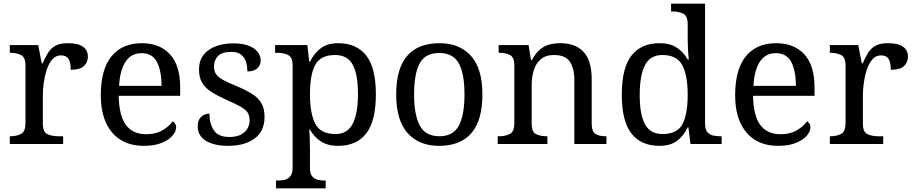

<svg xmlns="http://www.w3.org/2000/svg" viewBox="-20 -780 4953 1040"><path d="M33 0V-42H36Q70 -42 94 -54.5Q118 -67 118 -114V-426Q118 -470 93.5 -482Q69 -494 36 -494H33V-536H187L206 -437H211Q224 -467 239 -492Q254 -517 279 -531.5Q304 -546 348 -546Q403 -546 429.5 -527Q456 -508 456 -473Q456 -442 434.5 -422Q413 -402 363 -402Q363 -443 351 -461.5Q339 -480 310 -480Q282 -480 263 -458Q244 -436 233 -402Q222 -368 217 -331.5Q212 -295 212 -266V-109Q212 -65 236.5 -53.5Q261 -42 294 -42H322V0Z M758 10Q649 10 587.5 -62Q526 -134 526 -264Q526 -404 584 -475Q642 -546 748 -546Q845 -546 900.5 -486Q956 -426 956 -307V-261H623Q625 -152 662.5 -102.5Q700 -53 772 -53Q824 -53 860.5 -74.5Q897 -96 915 -123Q922 -120 928 -111Q934 -102 934 -89Q934 -69 915 -46Q896 -23 857 -6.5Q818 10 758 10ZM855 -315Q855 -395 830.5 -443.5Q806 -492 746 -492Q691 -492 660.5 -446.5Q630 -401 625 -315Z M1216 10Q1141 10 1096 -17Q1051 -44 1051 -96Q1051 -123 1062 -138Q1073 -153 1087.5 -159Q1102 -165 1114 -165Q1114 -113 1137.5 -75.5Q1161 -38 1222 -38Q1275 -38 1303.5 -63.5Q1332 -89 1332 -129Q1332 -154 1321.5 -170Q1311 -186 1284.5 -201.5Q1258 -217 1209 -238Q1158 -261 1124.5 -282.5Q1091 -304 1074.5 -332.5Q1058 -361 1058 -404Q1058 -472 1109.5 -508.5Q1161 -545 1246 -545Q1294 -545 1326.5 -532.5Q1359 -520 1375.5 -499Q1392 -478 1392 -453Q1392 -426 1373.5 -409.5Q1355 -393 1320 -393Q1320 -443 1299 -471Q1278 -499 1234 -499Q1183 -499 1161 -476.5Q1139 -454 1139 -419Q1139 -394 1151.5 -377Q1164 -360 1191.5 -345.5Q1219 -331 1263 -313Q1316 -291 1349 -269Q1382 -247 1397.5 -218Q1413 -189 1413 -147Q1413 -69 1359 -29.5Q1305 10 1216 10Z M1475 240V198H1483Q1506 198 1524.5 193Q1543 188 1554 172.5Q1565 157 1565 126V-426Q1565 -470 1540.5 -482Q1516 -494 1483 -494H1470V-536H1645L1655 -446H1659Q1682 -492 1718 -519Q1754 -546 1812 -546Q1911 -546 1963.5 -479.5Q2016 -413 2016 -269Q2016 -124 1963.5 -57Q1911 10 1812 10Q1754 10 1717.5 -14.5Q1681 -39 1659 -78H1655Q1657 -59 1657.5 -37.5Q1658 -16 1658.5 3Q1659 22 1659 35V131Q1659 160 1670.5 174.5Q1682 189 1700.5 193.5Q1719 198 1741 198H1744V240ZM1796 -54Q1862 -54 1890.5 -109.5Q1919 -165 1919 -270Q1919 -377 1890.5 -429.5Q1862 -482 1795 -482Q1717 -482 1688 -429.5Q1659 -377 1659 -269Q1659 -165 1688 -109.5Q1717 -54 1796 -54Z M2358 10Q2250 10 2188 -59Q2126 -128 2126 -269Q2126 -409 2185.5 -477.5Q2245 -546 2361 -546Q2469 -546 2531 -477.5Q2593 -409 2593 -269Q2593 -128 2533.5 -59Q2474 10 2358 10ZM2360 -42Q2435 -42 2465.5 -99.5Q2496 -157 2496 -269Q2496 -381 2465 -437Q2434 -493 2359 -493Q2284 -493 2253.5 -437Q2223 -381 2223 -269Q2223 -157 2254 -99.5Q2285 -42 2360 -42Z M2676 0V-42H2684Q2718 -42 2742 -54.5Q2766 -67 2766 -114V-426Q2766 -470 2742.5 -482Q2719 -494 2686 -494H2681V-536H2843L2856 -455H2861Q2882 -493 2905.5 -512.5Q2929 -532 2957 -539Q2985 -546 3017 -546Q3096 -546 3140.5 -499.5Q3185 -453 3185 -350V-114Q3185 -67 3205.5 -54.5Q3226 -42 3260 -42H3265V0H3091V-345Q3091 -410 3066.5 -446Q3042 -482 2981 -482Q2936 -482 2909.5 -459.5Q2883 -437 2871.5 -400Q2860 -363 2860 -320V-109Q2860 -65 2883.5 -53.5Q2907 -42 2940 -42H2945V0Z M3552 10Q3453 10 3400.5 -56.5Q3348 -123 3348 -267Q3348 -412 3400.5 -479Q3453 -546 3552 -546Q3610 -546 3646.5 -521.5Q3683 -497 3705 -458H3711Q3708 -483 3706.5 -513.5Q3705 -544 3705 -568V-650Q3705 -694 3680.5 -706Q3656 -718 3623 -718H3615V-760H3799V-110Q3799 -81 3810.5 -66Q3822 -51 3840.5 -46.5Q3859 -42 3881 -42H3889V0H3720L3709 -90H3705Q3683 -44 3647 -17Q3611 10 3552 10ZM3569 -54Q3647 -54 3676 -106.5Q3705 -159 3705 -267Q3705 -371 3676 -426.5Q3647 -482 3568 -482Q3502 -482 3473.5 -426.5Q3445 -371 3445 -266Q3445 -160 3473.5 -107Q3502 -54 3569 -54Z M4194 10Q4085 10 4023.5 -62Q3962 -134 3962 -264Q3962 -404 4020 -475Q4078 -546 4184 -546Q4281 -546 4336.5 -486Q4392 -426 4392 -307V-261H4059Q4061 -152 4098.5 -102.5Q4136 -53 4208 -53Q4260 -53 4296.5 -74.5Q4333 -96 4351 -123Q4358 -120 4364 -111Q4370 -102 4370 -89Q4370 -69 4351 -46Q4332 -23 4293 -6.5Q4254 10 4194 10ZM4291 -315Q4291 -395 4266.5 -443.5Q4242 -492 4182 -492Q4127 -492 4096.5 -446.5Q4066 -401 4061 -315Z M4475 0V-42H4478Q4512 -42 4536 -54.5Q4560 -67 4560 -114V-426Q4560 -470 4535.5 -482Q4511 -494 4478 -494H4475V-536H4629L4648 -437H4653Q4666 -467 4681 -492Q4696 -517 4721 -531.5Q4746 -546 4790 -546Q4845 -546 4871.5 -527Q4898 -508 4898 -473Q4898 -442 4876.5 -422Q4855 -402 4805 -402Q4805 -443 4793 -461.5Q4781 -480 4752 -480Q4724 -480 4705 -458Q4686 -436 4675 -402Q4664 -368 4659 -331.5Q4654 -295 4654 -266V-109Q4654 -65 4678.5 -53.5Q4703 -42 4736 -42H4764V0Z"/></svg>

Font: Noto Serif Khojki
Style: Regular
Weight: 400
Designer: Juan Bruce
Version: Version 2.002